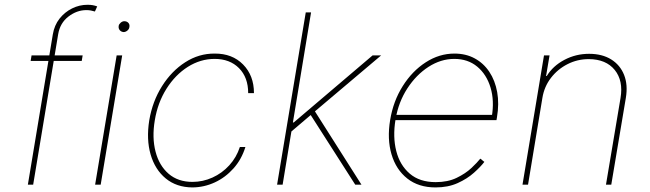

<svg xmlns="http://www.w3.org/2000/svg" viewBox="-20 -780 2744 811"><path d="M329.1 -545.9 325.2 -522.5H109.4L113.3 -545.9ZM97.7 0 203.1 -634.8Q209.5 -673.3 231.4 -701.2Q253.4 -729 284.4 -744.4Q315.4 -759.8 349.6 -759.8Q362.3 -759.8 371.8 -758.1Q381.3 -756.3 390.6 -752.9L380.9 -731.4Q372.1 -733.9 364 -735.6Q356 -737.3 344.7 -737.3Q304.7 -737.3 269 -710Q233.4 -682.6 225.6 -634.8L120.1 0Z M381.8 0 472.7 -545.9H496.1L405.3 0ZM502.9 -644.5Q492.2 -645 485.8 -652.6Q479.5 -660.2 481.4 -670.9Q482.4 -677.7 489.7 -684.1Q497.1 -690.4 504.9 -690.4Q516.1 -690.4 522.5 -683.1Q528.8 -675.8 526.4 -665Q525.4 -657.2 518.3 -651.1Q511.2 -645 502.9 -644.5Z M793 11.7Q725.6 11.2 680.2 -26.1Q634.8 -63.5 616.2 -127.4Q597.7 -191.4 610.4 -271.5Q624 -352.1 664.3 -416Q704.6 -480 762.5 -517.1Q820.3 -554.2 886.7 -553.7Q960.9 -554.2 1006.8 -507.6Q1052.7 -460.9 1052.7 -386.7H1028.3Q1028.3 -453.1 989.5 -492.2Q950.7 -531.2 886.7 -531.2Q826.7 -531.2 773.4 -497.6Q720.2 -463.9 683.1 -405Q646 -346.2 633.8 -271.5Q621.6 -198.7 637 -139.6Q652.3 -80.6 692.1 -46.1Q731.9 -11.7 793 -11.7Q836.9 -11.7 877.4 -30Q918 -48.3 948.5 -81.8Q979 -115.2 993.2 -159.2H1016.6Q1000.5 -106.9 966.3 -68.6Q932.1 -30.3 887.2 -9.5Q842.3 11.2 793 11.7Z M1205.1 -219.7 1211.9 -262.7H1220.7L1553.7 -545.9H1589.8L1299.8 -300.8L1296.9 -297.9ZM1150.4 0 1271.5 -727.5H1293.9L1173.8 0ZM1480.5 0 1288.1 -300.8 1306.6 -315.4 1506.8 0Z M1819.8 11.7Q1748 11.7 1700.4 -25.9Q1652.8 -63.5 1633.8 -127.9Q1614.7 -192.4 1627.9 -272.9Q1641.1 -353 1681.2 -416.5Q1721.2 -480 1778.3 -516.8Q1835.4 -553.7 1899.4 -553.7Q1947.8 -553.7 1985.1 -533.4Q2022.5 -513.2 2046.9 -476.6Q2071.3 -439.9 2080.1 -390.9Q2088.9 -341.8 2079.1 -284.2L2077.1 -272.5H1639.6L1643.1 -294.9H2068.8L2057.1 -286.1Q2068.8 -354.5 2052 -410.2Q2035.2 -465.8 1995.8 -498.5Q1956.5 -531.2 1898.9 -531.2Q1842.3 -531.2 1790 -497.6Q1737.8 -463.9 1700.4 -406.2Q1663.1 -348.6 1650.9 -276.4L1650.4 -273.4Q1638.7 -201.7 1653.8 -142.1Q1668.9 -82.5 1710.7 -46.6Q1752.4 -10.7 1820.3 -10.7Q1871.6 -10.7 1908.9 -28.8Q1946.3 -46.9 1971.2 -70.3Q1996.1 -93.8 2008.8 -109.9L2025.9 -96.2Q2010.3 -75.7 1981.9 -50.3Q1953.6 -24.9 1913.1 -6.6Q1872.6 11.7 1819.8 11.7Z M2271 -366.2 2210.4 0H2187L2277.8 -545.9H2301.3L2286.6 -459H2289.6Q2315.4 -501.5 2363.8 -527.1Q2412.1 -552.7 2468.3 -552.7Q2523.4 -552.7 2561.5 -529.1Q2599.6 -505.4 2616.2 -463.4Q2632.8 -421.4 2623.5 -366.2L2562 0H2539.6L2601.1 -366.2Q2613.3 -439 2576.7 -484.4Q2540 -529.8 2467.3 -530.3Q2418.9 -530.3 2377.2 -509Q2335.4 -487.8 2307.1 -450.9Q2278.8 -414.1 2271 -366.2Z"/></svg>

Font: Inter Tight Thin
Style: Italic
Weight: 250
Italic angle: -9.39999°
Designer: Rasmus Andersson
Foundry: rsms
Version: Version 3.004